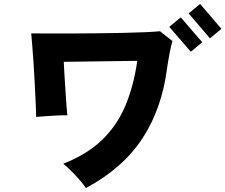

<svg xmlns="http://www.w3.org/2000/svg" viewBox="-20 -900 1141 972"><path d="M415 52Q403 34 383 11Q363 -12 341 -34Q319 -56 300 -71Q420 -118 496 -191Q572 -264 614.5 -364.5Q657 -465 675 -592L303 -587Q303 -579 304.5 -553.5Q306 -528 308 -494Q310 -460 312.5 -424.5Q315 -389 317 -360Q319 -331 321 -316Q301 -317 271.5 -315.5Q242 -314 212.5 -312Q183 -310 163 -308Q163 -329 161 -371Q159 -413 156.5 -465.5Q154 -518 150.5 -571Q147 -624 143.5 -666.5Q140 -709 138 -731Q169 -731 221.5 -730.5Q274 -730 338.5 -730.5Q403 -731 471 -731.5Q539 -732 602 -733.5Q665 -735 714.5 -737Q764 -739 790 -742Q799 -735 819.5 -718.5Q840 -702 853 -692Q846 -669 838.5 -630Q831 -591 826 -556Q800 -351 701.5 -200Q603 -49 415 52ZM946 -638 837 -764 895 -812 1004 -686ZM1043 -706 935 -832 993 -880 1101 -754Z"/></svg>

Font: Zen Kaku Gothic Antique Black
Style: Regular
Weight: 900
Designer: Yoshimichi Ohira
Foundry: Positype
Version: Version 1.001